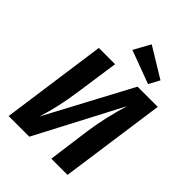

<svg xmlns="http://www.w3.org/2000/svg" viewBox="-264 -1063 1187 1187"><g transform="rotate(45 329.5 -469.5)"><path d="M347.2 -939 543 -819.8 504.9 -749 287.1 -830.1ZM647 -691.9 549.8 0H408.2L445.8 -279.8Q465.3 -414.6 509.8 -561L215.8 0H35.2L131.8 -691.9H273.9L233.9 -414.1Q213.4 -263.2 171.9 -132.8L470.2 -691.9Z"/></g></svg>

Font: FiraGO SemiBold
Style: Italic
Weight: 600
Italic angle: -8°
Designer: bBox Type GmbH
Foundry: bBox Type GmbH
Version: Version 1.001;PS 001.001;hotconv 1.0.88;makeotf.lib2.5.64775